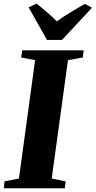

<svg xmlns="http://www.w3.org/2000/svg" viewBox="-36 -1014 515 1034"><path d="M-15.5 0 -11.5 -37.5 66 -52.5 153 -690 78 -704.5 83.5 -743H414.5L410 -704.5L330 -690L242.5 -52.5L317 -37.5L313.5 0ZM217 -799 118 -974.5 161 -994.5Q190 -971.5 218 -947.2Q246 -923 270.5 -899Q306 -925 344.8 -948.5Q383.5 -972 420.5 -993L459.5 -972.5L298 -799Z"/></svg>

Font: Merriweather 72pt Black
Style: Italic
Weight: 900
Italic angle: -7.8°
Version: Version 2.101